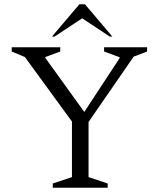

<svg xmlns="http://www.w3.org/2000/svg" viewBox="-20 -882 746 902"><path d="M228 0V-20L318 -50V-311L97 -614L35 -640V-660H263V-640L193 -614V-610L376 -356L542 -609V-613L469 -640V-660H671V-640L608 -616L396 -309V-50L486 -20V0ZM224 -710 353 -862H379L508 -710H496L366 -796L236 -710Z"/></svg>

Font: Spectral SC Light
Style: Regular
Weight: 300
Designer: Jean-Baptiste Levee
Foundry: Production Type
Version: Version 2.001